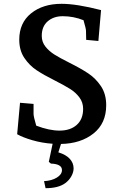

<svg xmlns="http://www.w3.org/2000/svg" viewBox="-20 -740 643 1007"><path d="M305 152Q305 120 247 118L236 109L256 14Q200 10 150 -4.5Q100 -19 70 -36L85 -201L156 -195V-142Q156 -129 170 -81Q238 -55 292 -55Q349 -55 382.5 -85Q416 -115 416 -169Q416 -203 396.5 -229Q377 -255 348.5 -273Q320 -291 269 -317Q209 -347 171.5 -372Q134 -397 107.5 -436.5Q81 -476 81 -532Q81 -620 143 -670Q205 -720 303 -720Q382 -720 510 -687L496 -525L432 -531L431 -579Q431 -589 418 -634Q366 -655 309 -655Q261 -655 230 -628Q199 -601 199 -552Q199 -520 218 -496Q237 -472 264.5 -454.5Q292 -437 342 -412Q404 -381 443 -355Q482 -329 509.5 -288Q537 -247 537 -188Q537 -93 470.5 -40Q404 13 300 15L286 59Q326 71 346 93Q366 115 366 143Q366 163 354.5 184Q343 205 323 220Q287 247 219 247L211 210Q251 208 278 191.5Q305 175 305 152Z"/></svg>

Font: Andada Pro SemiBold
Style: Regular
Weight: 600
Designer: Carolina Giovagnoli
Foundry: Huerta Tipografica
Version: Version 3.005